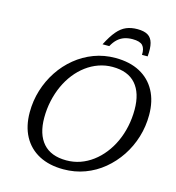

<svg xmlns="http://www.w3.org/2000/svg" viewBox="-128 -995 1021 1114"><g transform="rotate(15 383.0 -438.5)"><path d="M170 -251Q170 -152 217.2 -98.2Q264.5 -44.5 357 -44.5Q400.5 -44.5 440 -58.2Q479.5 -72 514 -97.8Q548.5 -123.5 576.2 -158.8Q604 -194 623.8 -237Q643.5 -280 654 -329.2Q664.5 -378.5 664.5 -431Q664.5 -530.5 617.5 -584.2Q570.5 -638 477.5 -638Q434.5 -638 394.8 -624Q355 -610 320.8 -584.5Q286.5 -559 258.8 -523.8Q231 -488.5 211.2 -445.2Q191.5 -402 180.8 -353Q170 -304 170 -251ZM754 -422.5Q754 -354 734.5 -290Q715 -226 678.8 -171.5Q642.5 -117 593 -76Q543.5 -35 483 -12.5Q422.5 10 354 10Q268.5 10 207.2 -22.5Q146 -55 113.2 -115.5Q80.5 -176 80.5 -259.5Q80.5 -328.5 100.2 -392.5Q120 -456.5 156 -511Q192 -565.5 241.8 -606.2Q291.5 -647 352 -669.8Q412.5 -692.5 480.5 -692.5Q566.5 -692.5 627.5 -660Q688.5 -627.5 721.2 -567Q754 -506.5 754 -422.5ZM548 -823.5Q520.5 -823.5 498.2 -815.8Q476 -808 458.5 -791.8Q441 -775.5 427 -749.5H386.5Q413.5 -802.5 439 -832.5Q464.5 -862.5 493.8 -874.8Q523 -887 560.5 -887Q600 -887 622.8 -873.5Q645.5 -860 653.8 -829.5Q662 -799 657.5 -749.5H623.5Q625.5 -787.5 608.8 -805.5Q592 -823.5 548 -823.5Z"/></g></svg>

Font: Newsreader 14pt
Style: Italic
Weight: 400
Italic angle: -17°
Designer: Hugues Gentile
Foundry: Production Type
Version: Version 1.003